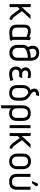

<svg xmlns="http://www.w3.org/2000/svg" viewBox="1802 -2552 961 4604"><g transform="rotate(90 2282.0 -249.5)"><path d="M456 -62C432 -63 407 -76 367 -130L248 -297L435 -501H342L150 -292V-499L78 -512V0H150V-197L197 -243L294 -110C336 -53 374 0 448 1Z M966 -35C942 -49 936 -77 936 -77V-389C936 -421 943 -486 943 -486L882 -509L866 -473C767 -519 571 -551 571 -354V-169C571 29 747 17 882 -5C891 -6 905 -1 914 -1ZM863 -71C710 -42 642 -71 642 -177V-351C642 -480 779 -440 863 -406Z M1436 -505C1436 -629 1374 -707 1244 -710C1089 -710 1032 -572 1109 -438C1072 -414 1057 -378 1056 -341V-191C1056 -76 1120 5 1246 6C1371 6 1436 -76 1436 -191ZM1364 -188C1364 -26 1128 -27 1128 -185V-332C1128 -397 1272 -439 1364 -436ZM1174 -470C1127 -552 1145 -641 1246 -641C1306 -641 1364 -608 1364 -506C1312 -509 1238 -499 1174 -470Z M1899 -90C1899 -90 1837 -60 1761 -59C1686 -59 1647 -93 1647 -151C1647 -200 1680 -231 1743 -231H1826L1849 -301H1750C1696 -301 1667 -341 1668 -379C1669 -462 1783 -452 1851 -431L1850 -496C1753 -528 1613 -515 1596 -404C1588 -347 1619 -294 1647 -278C1593 -253 1571 -202 1576 -132C1582 -54 1644 11 1750 11C1842 11 1920 -23 1920 -23Z M2393 -288C2393 -407 2315 -460 2221 -524C2154 -568 2180 -635 2226 -635H2262L2283 -705H2235C2096 -705 2072 -566 2142 -499C2068 -481 2020 -417 2020 -310V-184C2020 -68 2077 10 2208 10C2340 10 2393 -64 2393 -184ZM2321 -175C2321 -87 2270 -57 2208 -57C2145 -57 2092 -93 2092 -175V-303C2092 -389 2125 -440 2208 -447C2303 -400 2321 -322 2321 -287Z M2577 195V-32C2606 0 2647 10 2694 10C2817 10 2879 -55 2879 -172V-307C2879 -424 2827 -507 2693 -507C2573 -507 2506 -433 2506 -315V211ZM2806 -173C2806 -91 2764 -57 2694 -57C2623 -57 2578 -92 2578 -173V-309C2578 -414 2635 -440 2692 -440C2753 -440 2806 -413 2806 -308Z M3052 0V-501H2980V0Z M3548 -62C3524 -63 3499 -76 3459 -130L3340 -297L3527 -501H3434L3242 -292V-499L3170 -512V0H3242V-197L3289 -243L3386 -110C3428 -53 3466 0 3540 1Z M4036 -316C4036 -437 3967 -512 3851 -512C3730 -512 3663 -442 3663 -316V-184C3663 -82 3720 10 3851 10C3983 10 4036 -82 4036 -184ZM3964 -174C3964 -102 3922 -57 3851 -57C3781 -57 3735 -101 3735 -174V-316C3735 -411 3786 -443 3851 -443C3912 -443 3964 -414 3964 -316Z M4373 -538 4436 -621C4451 -641 4444 -668 4421 -677C4404 -683 4380 -677 4369 -653L4320 -538ZM4457 -184C4457 -94 4417 -58 4337 -58C4261 -58 4221 -93 4221 -183V-501H4149V-172C4149 -47 4216 10 4337 10C4462 10 4529 -47 4529 -172V-501H4457Z"/></g></svg>

Font: Advent Pro
Style: Medium
Weight: 500
Designer: Andreas Kalpakidis
Foundry: Andreas Kalpakidis
Version: Version 2.002 2008